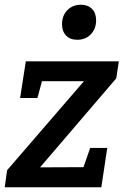

<svg xmlns="http://www.w3.org/2000/svg" viewBox="-23 -791 529 811"><path d="M430 -166 405 0H-3L7 -72L354 -474L368 -448H125L162 -476L135 -377H62L86 -532H479L468 -460L117 -50V-84L354 -85L317 -49L358 -166ZM303 -623Q273 -623 256 -641Q239 -659 239 -689Q239 -725 261.5 -748Q284 -771 319 -771Q348 -771 365.5 -753.5Q383 -736 383 -705Q383 -670 361 -646.5Q339 -623 303 -623Z"/></svg>

Font: Bitter Thin SemiBold
Style: Italic
Weight: 600
Italic angle: -9°
Version: Version 2.002